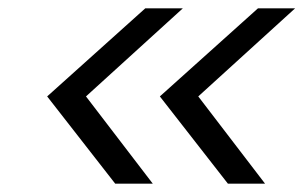

<svg xmlns="http://www.w3.org/2000/svg" viewBox="-20 -547 727 460"><path d="M346 -107H256L93 -316L328 -527H418L186 -316ZM615 -107H526L363 -316L598 -527H687L455 -316Z"/></svg>

Font: Be Vietnam
Style: Italic
Weight: 400
Italic angle: -9.33299°
Designer: Gabriel Lam
Foundry: TypeRant
Version: Version 3.000